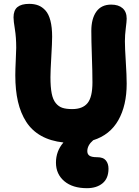

<svg xmlns="http://www.w3.org/2000/svg" viewBox="-20 -736 729 1005"><path d="M435.1 249Q359.9 249 316.4 212.2Q272.9 175.3 272.9 115.2Q272.9 55.2 312 9.8Q244.6 2.4 195.8 -24.9Q147 -52.2 117.4 -98.1Q87.9 -144 74 -204.1Q60.1 -264.2 60.1 -341.8Q60.1 -371.1 62.5 -420.7Q64.9 -470.2 64.9 -485.8Q64.9 -540.5 57.9 -583.3Q50.8 -626 50.8 -645Q50.8 -682.1 71.3 -699Q91.8 -715.8 132.8 -715.8Q159.7 -715.8 180.4 -707.8Q201.2 -699.7 218 -681.2Q234.9 -662.6 243.9 -627.9Q252.9 -593.3 252.9 -543.9Q252.9 -513.7 248.5 -438.7Q244.1 -363.8 244.1 -332Q244.1 -280.3 250.5 -247.6Q256.8 -214.8 271.7 -196.5Q286.6 -178.2 306.6 -171.6Q326.7 -165 357.9 -165Q412.6 -165 438.2 -196.3Q463.9 -227.5 463.9 -305.2Q463.9 -359.9 460.9 -441.9Q458 -523.9 458 -574.2Q458 -637.7 484.1 -674.8Q510.3 -711.9 562 -711.9Q600.1 -711.9 621.6 -693.1Q643.1 -674.3 643.1 -638.2Q643.1 -624.5 638.4 -588.4Q633.8 -552.2 633.8 -520Q633.8 -485.8 638.4 -413.6Q643.1 -341.3 643.1 -297.9Q643.1 -184.1 599.4 -106.9Q555.7 -29.8 467.8 -2Q437 24.4 437 55.2Q437 71.3 448.5 79.1Q460 86.9 488.8 86.9Q520.5 86.9 534.2 103.8Q547.9 120.6 547.9 147Q547.9 197.8 516.8 223.4Q485.8 249 435.1 249Z"/></svg>

Font: Shantell Sans Normal
Style: Regular
Weight: 800
Designer: Stephen Nixon, Anya Danilova, Shantell Martin
Foundry: Arrow Type
Version: Version 1.006;[559af2be0]